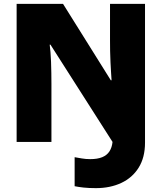

<svg xmlns="http://www.w3.org/2000/svg" viewBox="-20 -734 836 993"><path d="M476 239Q439 239 412 236Q385 233 366 229V79Q384 82 403.5 85.5Q423 89 447 89Q484 89 508.5 79Q533 69 546 49Q559 29 562 0L241 -503H237Q239 -488 241 -465Q243 -442 244 -414Q245 -386 245.5 -356.5Q246 -327 246 -300V0H66V-714H306L553 -319H557Q556 -333 554.5 -357.5Q553 -382 551.5 -411Q550 -440 549.5 -470Q549 -500 549 -525V-714H730V4Q730 80 697.5 132.5Q665 185 607.5 212Q550 239 476 239Z"/></svg>

Font: Noto Sans Display Black
Style: Regular
Weight: 900
Designer: Monotype Design Team
Foundry: Monotype Imaging Inc.
Version: Version 2.003